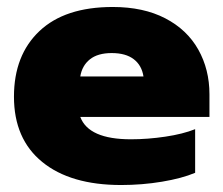

<svg xmlns="http://www.w3.org/2000/svg" viewBox="-20 -515 640 550"><path d="M20 -238Q20 -357 93 -426Q166 -495 303 -495Q391 -495 453.5 -462.5Q516 -430 548 -373Q580 -316 580 -245V-180H210Q234 -116 355 -116Q403 -116 453.5 -123.5Q504 -131 539 -145V-20Q501 -4 444 5.5Q387 15 327 15Q182 15 101 -51Q20 -117 20 -238ZM391 -296Q386 -328 363 -345.5Q340 -363 300 -363Q260 -363 237.5 -345Q215 -327 210 -296Z"/></svg>

Font: Prompt ExtraBold
Style: Regular
Weight: 800
Designer: Katatrad Team
Foundry: CadsonDemak
Version: Version 1.001